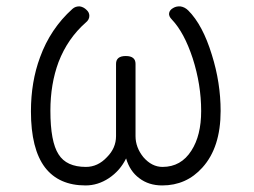

<svg xmlns="http://www.w3.org/2000/svg" viewBox="-20 -559 790 597"><path d="M205.1 -531.2Q136.7 -469.7 104.5 -380.9Q76.2 -304.7 76.2 -212.9Q76.2 -95.7 120.1 -38.1Q163.1 17.6 246.1 17.6Q284.2 17.6 318.4 -4.9Q353.5 -28.3 372.1 -66.4Q383.8 -26.4 413.1 -4.9Q442.4 17.6 484.4 17.6Q559.6 17.6 609.4 -38.1Q666 -100.6 666 -213.9Q666 -301.8 638.7 -388.7Q610.4 -481.4 565.4 -526.4Q554.7 -537.1 541 -539.1Q528.3 -540 518.6 -534.2Q507.8 -528.3 505.9 -518.6Q503.9 -508.8 514.6 -498Q552.7 -458 579.1 -377.9Q605.5 -295.9 605.5 -213.9Q605.5 -137.7 575.2 -90.8Q543 -40 485.4 -40Q452.1 -40 425.8 -70.3Q401.4 -100.6 401.4 -135.7V-360.4Q401.4 -384.8 371.1 -384.8Q340.8 -384.8 340.8 -360.4V-135.7Q340.8 -98.6 312.5 -70.3Q284.2 -40 247.1 -40Q186.5 -40 162.1 -79.1Q136.7 -118.2 136.7 -214.8Q136.7 -297.9 162.1 -366.2Q190.4 -439.5 247.1 -489.3Q257.8 -498 257.8 -509.8Q257.8 -520.5 249 -528.3Q240.2 -537.1 228.5 -539.1Q214.8 -540 205.1 -531.2Z"/></svg>

Font: Gulim
Style: Regular
Weight: 400
Version: Version 2.21